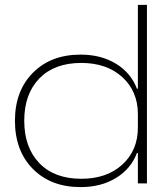

<svg xmlns="http://www.w3.org/2000/svg" viewBox="-20 -749 685 784"><path d="M309 15Q188 15 114.5 -59Q41 -133 41 -256Q41 -378 114.5 -452Q188 -526 309 -526Q393 -526 454 -488.5Q515 -451 539 -387H543V-729H580V0H543V-124H539Q515 -60 454 -22.5Q393 15 309 15ZM312 -19Q416 -19 479.5 -77Q543 -135 543 -228V-283Q543 -376 479.5 -434Q416 -492 312 -492Q202 -492 140.5 -428.5Q79 -365 79 -256Q79 -147 140.5 -83Q202 -19 312 -19Z"/></svg>

Font: Mona Sans Expanded ExtraLight
Style: Regular
Weight: 200
Width: 7
Designer: Deni Anggara
Foundry: GitHub
Version: Version 1.001;gftools[0.9.33]